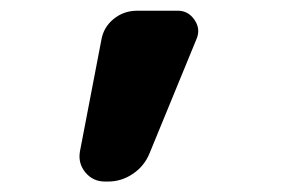

<svg xmlns="http://www.w3.org/2000/svg" viewBox="-20 -815 540 360"><path d="M313.5 -794.9Q333 -794.9 344.7 -777.8Q356.4 -760.7 348.6 -742.2L260.7 -528.3Q251 -503.9 229.5 -489.3Q208 -474.6 182.6 -474.6H176.8Q154.3 -474.6 140.1 -491.7Q126 -508.8 129.9 -531.2L169.9 -739.3Q173.8 -763.7 192.9 -779.3Q211.9 -794.9 237.3 -794.9Z"/></svg>

Font: Rounded Mgen+ 1m bold
Style: Bold
Weight: 700
Designer: [Source Han Sans]
Ryoko NISHIZUKA  (kana & ideographs); Paul D. Hunt (Latin, Greek & Cyrillic); Wenlong ZHANG  (bopomofo
Version: Version 1.059.20150602